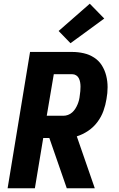

<svg xmlns="http://www.w3.org/2000/svg" viewBox="-20 -1015 640 1035"><path d="M168 0H21L142 -735H368Q401 -735 431.5 -728Q462 -721 487.5 -704.5Q513 -688 529 -662.5Q545 -637 552.5 -607Q560 -577 560 -545Q560 -513 554 -481Q549 -449 537.5 -417Q526 -385 505 -357Q484 -329 455 -309.5Q426 -290 394 -280L491 0H340L246 -271H213ZM232 -391H322Q334 -391 346.5 -395.5Q359 -400 369 -409Q379 -418 386 -429Q393 -440 398 -452Q403 -464 406 -476Q409 -488 410 -500Q412 -512 413 -524Q414 -536 414 -548Q414 -560 412 -571.5Q410 -583 405 -593Q400 -603 390.5 -609Q381 -615 369 -615H270ZM360 -782 296 -848 464 -995 542 -915Z"/></svg>

Font: Iosevka Heavy Extended Oblique
Style: Regular
Weight: 900
Width: 7
Italic angle: -9°
Monospace: yes
Designer: Belleve Invis
Foundry: Belleve Invis
Version: Version 32.5.0; ttfautohint (v1.8.4)